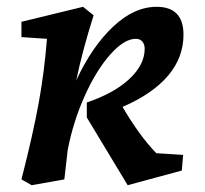

<svg xmlns="http://www.w3.org/2000/svg" viewBox="-20 -531 602 564"><path d="M235 -186V-230Q315 -257 360 -299Q405 -341 405 -388Q405 -401 398 -409Q391 -417 379 -417Q345 -417 304 -371Q263 -325 229 -249.5Q195 -174 179 -91L169 -4L73 13L43 -4Q77 -137 93.5 -227.5Q110 -318 118 -417L43 -422V-467L224 -511L255 -486Q222 -382 204 -295Q250 -394 312 -452.5Q374 -511 440 -511Q519 -511 519 -429Q519 -362 473.5 -308.5Q428 -255 340 -217Q389 -133 439 -81L518 -76L514 -30L355 13Z"/></svg>

Font: Andada Pro
Style: Bold Italic
Weight: 700
Italic angle: -7°
Designer: Carolina Giovagnoli
Foundry: Huerta Tipografica
Version: Version 3.005; ttfautohint (v1.8.4)